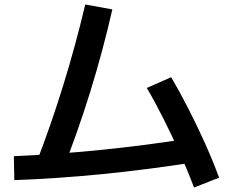

<svg xmlns="http://www.w3.org/2000/svg" viewBox="-20 -786 1040 858"><path d="M143 -60Q207 -225 262.5 -404.5Q318 -584 361 -766L482 -744Q440 -559 383 -375Q326 -191 257 -18ZM42 -88Q231 -96 430 -116Q629 -136 839 -169L856 -62Q640 -28 438 -8Q236 12 44 19ZM847 52Q819 -23 783.5 -102Q748 -181 710 -256.5Q672 -332 636 -393L745 -441Q782 -378 821 -302Q860 -226 896 -146Q932 -66 959 8Z"/></svg>

Font: M PLUS 1 SemiBold
Style: Regular
Weight: 600
Designer: Coji Morishita
Foundry: UNDERFOREST DESIGN
Version: Version 1.001